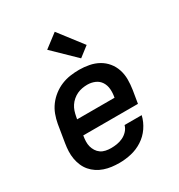

<svg xmlns="http://www.w3.org/2000/svg" viewBox="-185 -906 969 1039"><g transform="rotate(-30 300.0 -387.0)"><path d="M260 8Q235 8 211.5 5Q188 2 166 -5.5Q144 -13 125 -25.5Q106 -38 91.5 -55Q77 -72 68 -93Q59 -114 55 -137Q51 -160 52 -184Q53 -208 57 -232L75 -342Q80 -370 90 -397Q100 -424 117.5 -447.5Q135 -471 159 -489.5Q183 -508 210 -519Q237 -530 265 -534Q293 -538 321 -538Q352 -538 383 -532Q414 -526 440 -511.5Q466 -497 485 -474Q504 -451 513.5 -422Q523 -393 523 -361.5Q523 -330 518 -298L505 -219H163V-217Q160 -200 159.5 -183Q159 -166 163 -151Q167 -136 175.5 -122.5Q184 -109 197 -100Q210 -91 226.5 -87.5Q243 -84 260 -84Q278 -84 297 -87Q316 -90 334 -98.5Q352 -107 366 -122Q380 -137 385 -156H492Q483 -118 460.5 -85Q438 -52 404.5 -30.5Q371 -9 333.5 -0.5Q296 8 260 8ZM178 -311H412V-313Q417 -338 415 -363Q413 -388 400.5 -407.5Q388 -427 366 -436.5Q344 -446 319 -446Q303 -446 286.5 -443Q270 -440 255 -433Q240 -426 226.5 -414.5Q213 -403 203.5 -388.5Q194 -374 189 -358.5Q184 -343 181 -327ZM362 -586 226 -718 310 -782 424 -634Z"/></g></svg>

Font: Iosevka Curly SmBdExObl
Style: Regular
Weight: 600
Width: 7
Italic angle: -9°
Monospace: yes
Designer: Belleve Invis
Foundry: Belleve Invis
Version: Version 11.1.0; ttfautohint (v1.8.3)